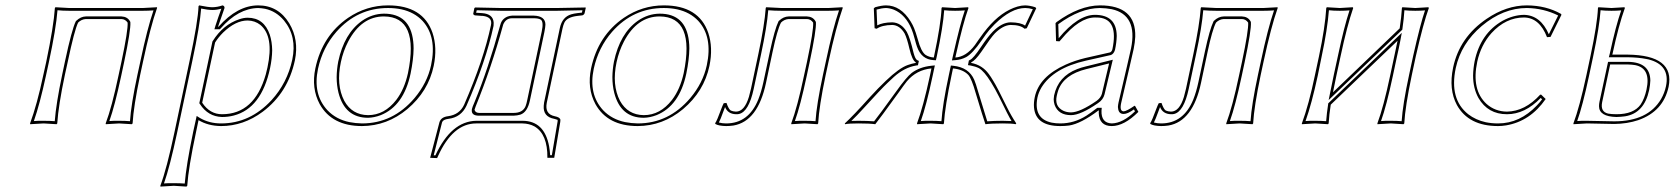

<svg xmlns="http://www.w3.org/2000/svg" viewBox="-20 -459 6228 714"><path d="M511.7 -229 501 -179.2Q476.6 -63 473.1 0L470.2 2.9Q468.3 2.9 422.9 0Q422.9 0 373.5 2.9L373 0Q396 -61 420.9 -179.2L431.6 -229Q456.5 -346.7 454.6 -375Q445.8 -387.7 431.6 -388.2H299.3Q282.7 -387.2 270.5 -375Q256.8 -347.2 231.9 -229L221.2 -180.2Q197.3 -66.9 192.9 0L190.4 2.9Q188.5 2.9 142.1 0Q142.1 0 92.3 2.9L91.8 0Q117.7 -69.8 141.1 -180.2L151.9 -229Q179.7 -361.8 184.1 -429.2L186 -432.1Q188 -432.1 237.3 -429.2H511.2Q511.2 -429.2 564 -432.1V-429.2Q539.6 -360.4 511.7 -229ZM502 -231Q527.8 -353.5 550.8 -420.4Q531.7 -418.9 511.2 -418.9H237.3Q212.9 -418.9 193.8 -420.9Q188.5 -352.5 161.6 -227.1L150.9 -177.7Q128.4 -73.2 106 -8.8Q122.6 -10.3 142.1 -9.8Q166.5 -9.8 183.6 -8.3Q188.5 -73.7 211.4 -182.1L221.7 -231Q247.1 -349.6 261.7 -379.4L262.7 -380.9L263.7 -381.8Q280.3 -397.5 299.3 -397.9H431.6Q453.6 -397 463.4 -379.9L464.4 -377.9L464.8 -376Q466.8 -347.2 441.4 -227.1L430.7 -176.8Q406.7 -64.5 386.7 -8.8Q403.8 -10.3 422.9 -9.8Q446.8 -9.8 463.4 -8.3Q467.3 -69.8 491.2 -181.2Z M628.9 32.2 685.5 -234.9Q716.3 -379.4 718.3 -436L720.7 -439Q753.9 -432.1 770.5 -432.1Q789.6 -432.6 807.6 -439Q815.4 -437 814.9 -429.2Q791 -360.4 791 -359.9H793Q862.3 -438.5 939.9 -439Q1015.1 -439 1055.7 -372.1Q1092.3 -311 1076.7 -234.9Q1050.8 -113.8 957 -43.5Q885.3 9.8 802.2 9.8Q753.9 9.3 718.3 -12.2L709 32.2Q680.7 165 676.3 231.9L673.3 234.9Q671.4 234.9 626.5 231.9L576.7 234.9L576.2 231.9Q600.1 168.5 628.9 32.2ZM779.8 -300.8 731.9 -77.1Q760.3 -34.2 805.7 -34.2Q926.3 -34.2 968.3 -182.1Q971.7 -195.3 974.6 -208Q999.5 -324.2 947.8 -366.7Q927.7 -382.3 900.9 -382.8Q856 -382.8 809.6 -337.9Q792 -320.3 779.8 -300.8ZM638.7 34.2Q611.8 160.6 589.8 223.1Q606.4 221.7 626.5 222.2Q650.4 222.2 667 223.6Q672.4 156.2 698.7 29.8L711.4 -27.8L723.1 -20.5Q757.8 0 802.2 0Q909.7 0 989.7 -86.4Q1048.3 -150.4 1066.9 -237.3Q1085 -323.2 1036.1 -382.8Q1006.8 -417.5 965.8 -426.3Q952.6 -428.7 939.9 -429.2Q865.7 -427.7 800.8 -353.5L797.4 -350.1H777.3L781.2 -363.3Q792.5 -397.9 803.2 -426.8Q786.1 -421.9 770.5 -421.9Q752.9 -421.9 728 -427.2Q723.6 -366.2 695.3 -232.9ZM770 -304.7 771 -306.2Q809.6 -367.7 870.6 -387.7Q886.7 -393.1 900.9 -393.1Q961.9 -393.1 983.4 -329.6Q991.7 -303.7 992.2 -272Q991.7 -240.7 984.4 -206.1Q952.6 -56.2 849.1 -29.3Q828.1 -23.9 805.7 -23.9Q753.9 -25.4 723.6 -71.8L721.2 -75.2Z M1407.7 -397.9Q1324.2 -397.9 1274.9 -304.7Q1256.3 -269 1247.6 -228Q1229.5 -143.1 1260.3 -84Q1289.1 -31.7 1348.6 -30.8Q1409.7 -30.8 1453.6 -87.4Q1483.9 -127 1497.1 -187Q1540 -397 1407.7 -397.9ZM1152.8 -205.1Q1178.7 -326.7 1274.4 -392.6Q1342.8 -439 1423.3 -439Q1553.2 -439 1588.4 -336.9Q1606.9 -281.7 1592.8 -213.9Q1572.8 -119.1 1494.6 -53.2Q1419.4 9.3 1326.2 9.8Q1214.4 9.8 1168.9 -71.8Q1137.2 -130.9 1152.8 -205.1ZM1407.7 -408.2Q1505.4 -408.2 1516.6 -305.2Q1518.1 -292 1518.1 -278.8Q1517.6 -237.8 1506.8 -185.1Q1481.4 -65.4 1396 -30.8Q1371.6 -21.5 1348.6 -21Q1262.7 -21 1238.8 -113.8Q1231.9 -141.6 1231.9 -172.4Q1232.4 -202.1 1237.8 -230Q1259.8 -334.5 1326.7 -381.8Q1364.3 -407.7 1407.7 -408.2ZM1162.6 -203.1Q1142.6 -108.4 1197.8 -48.8Q1230 -15.1 1279.3 -4.9Q1301.8 -0.5 1326.2 0Q1441.4 0 1521.5 -94.2Q1568.8 -150.4 1583 -216.3Q1605.5 -321.8 1551.3 -381.3Q1521 -413.6 1472.7 -424.3Q1449.2 -429.2 1423.3 -429.2Q1309.1 -429.2 1231 -340.8Q1179.7 -282.2 1162.6 -203.1Z M1751 0Q1663.6 0 1608.4 122.6Q1606.9 126.5 1605.5 128.9L1579.6 127.9L1614.3 -4.9Q1620.6 -23.9 1646.5 -26.9Q1689 -32.7 1706.1 -69.8Q1778.3 -235.8 1805.7 -365.2Q1812.5 -396 1774.9 -399.9Q1772.9 -399.9 1772 -399.9L1745.6 -401.9Q1740.2 -404.3 1739.7 -407.2L1744.1 -429.2L1747.6 -431.2Q1748 -431.2 1842.3 -429.2H2051.3L2157.7 -431.2L2158.2 -429.2L2153.8 -409.2Q2151.4 -403.8 2145.5 -401.9L2127.9 -399.9Q2089.4 -395.5 2079.1 -375.5Q2074.7 -366.2 2071.8 -353L2013.2 -76.2Q2005.4 -34.7 2042.5 -26.9Q2063 -22.9 2064 -13.2Q2064 -9.3 2063.5 -5.9L2041 127.9H2015.6Q2016.6 40 1967.8 11.2Q1948.2 0.5 1922.9 0ZM1744.6 -50.8Q1747.6 -39.6 1761.2 -39.1H1890.1Q1924.3 -39.1 1934.6 -64.5Q1938 -73.2 1940.9 -87.9L1994.6 -341.8Q2002.4 -378.4 1990.7 -386.2Q1981.9 -391.1 1965.3 -391.1H1884.3Q1860.8 -391.1 1851.1 -367.2Q1850.6 -365.7 1850.6 -365.2Q1806.6 -205.1 1749 -63.5Q1745.6 -54.2 1744.6 -50.8ZM1751 -9.8H1922.9Q2004.4 -9.8 2022 85Q2024.9 101.6 2025.9 118.2H2032.2L2053.7 -7.8V-8.3Q2054.2 -11.7 2053.7 -13.2Q2053.7 -13.2 2043 -16.6Q2041.5 -17.1 2041 -17.1Q1999 -24.9 2002 -65.9Q2002.4 -72.3 2003.4 -78.1L2062 -355Q2070.8 -396 2104.5 -405.8Q2114.7 -408.7 2127 -410.2L2144 -412.1L2146 -420.9Q2079.1 -419.4 2051.3 -418.9H1842.3Q1826.2 -418.9 1752.9 -420.9L1750.5 -411.6L1772.9 -410.2Q1814 -407.2 1815.9 -374.5Q1815.9 -368.2 1815.4 -362.8Q1787.1 -231.4 1714.8 -65.9Q1694.8 -22.9 1647.9 -17.1Q1628.4 -14.6 1624.5 -5.4Q1624 -3.4 1623.5 -2.4L1592.8 118.7H1599.1Q1658.2 -8.3 1751 -9.8ZM1734.9 -53.2Q1735.8 -59.1 1745.6 -81.5Q1794.9 -201.2 1840.8 -367.7V-367.2Q1845.7 -387.7 1866.2 -397Q1875 -400.4 1884.3 -400.9H1965.3Q2008.3 -399.4 2008.3 -367.2Q2007.8 -356.9 2004.4 -339.8L1950.7 -85.9Q1941.4 -41.5 1915 -32.7Q1903.8 -29.3 1890.1 -28.8H1761.2Q1733.9 -28.8 1734.4 -48.3Q1734.4 -51.3 1734.9 -53.2Z M2433.1 -397.9Q2349.6 -397.9 2300.3 -304.7Q2281.7 -269 2272.9 -228Q2254.9 -143.1 2285.6 -84Q2314.5 -31.7 2374 -30.8Q2435.1 -30.8 2479 -87.4Q2509.3 -127 2522.5 -187Q2565.4 -397 2433.1 -397.9ZM2178.2 -205.1Q2204.1 -326.7 2299.8 -392.6Q2368.2 -439 2448.7 -439Q2578.6 -439 2613.8 -336.9Q2632.3 -281.7 2618.2 -213.9Q2598.1 -119.1 2520 -53.2Q2444.8 9.3 2351.6 9.8Q2239.7 9.8 2194.3 -71.8Q2162.6 -130.9 2178.2 -205.1ZM2433.1 -408.2Q2530.8 -408.2 2542 -305.2Q2543.5 -292 2543.5 -278.8Q2543 -237.8 2532.2 -185.1Q2506.8 -65.4 2421.4 -30.8Q2397 -21.5 2374 -21Q2288.1 -21 2264.2 -113.8Q2257.3 -141.6 2257.3 -172.4Q2257.8 -202.1 2263.2 -230Q2285.2 -334.5 2352.1 -381.8Q2389.6 -407.7 2433.1 -408.2ZM2188 -203.1Q2168 -108.4 2223.1 -48.8Q2255.4 -15.1 2304.7 -4.9Q2327.1 -0.5 2351.6 0Q2466.8 0 2546.9 -94.2Q2594.2 -150.4 2608.4 -216.3Q2630.9 -321.8 2576.7 -381.3Q2546.4 -413.6 2498 -424.3Q2474.6 -429.2 2448.7 -429.2Q2334.5 -429.2 2256.3 -340.8Q2205.1 -282.2 2188 -203.1Z M2828.6 -150.9Q2798.3 -7.8 2707.5 7.8Q2693.8 9.8 2680.2 9.8Q2652.3 9.3 2640.1 2L2639.6 -1Q2646 -9.3 2663.1 -56.2Q2667.5 -67.9 2671.4 -75.2L2681.6 -76.2Q2689.9 -52.2 2697.8 -47.9Q2705.6 -44.4 2716.8 -43.9Q2748.5 -43.9 2765.1 -99.1Q2769 -113.3 2772.9 -129.9L2800.3 -258.8Q2823.2 -366.7 2827.6 -429.2L2829.1 -432.1Q2831.1 -432.1 2885.7 -429.2H3060.5L3113.3 -432.1L3113.8 -429.2Q3089.4 -360.4 3061 -229L3050.3 -179.2Q3025.9 -63 3022.5 0L3020 2.9Q3018.1 2.9 2972.2 0L2922.9 2.9L2922.4 0Q2945.3 -61 2970.2 -179.2L2981 -229Q3005.9 -346.7 3003.9 -375Q2995.1 -387.7 2981 -388.2H2913.1Q2896.5 -387.2 2884.3 -375Q2870.1 -347.2 2853 -266.1ZM2818.8 -153.3 2843.3 -268.1Q2860.8 -350.1 2875 -379.4L2876 -380.9L2877 -381.8Q2893.6 -397.5 2913.1 -397.9H2981Q3002.9 -397 3012.7 -379.9L3013.7 -377.9L3014.2 -376Q3016.1 -347.2 2990.7 -227.1L2980 -176.8Q2956.1 -64.5 2936 -8.8Q2953.1 -10.3 2972.2 -9.8Q2996.1 -9.8 3012.7 -8.3Q3016.6 -69.8 3040.5 -181.2L3051.3 -231Q3077.1 -353.5 3100.1 -420.4Q3081.1 -418.9 3060.5 -418.9H2885.7Q2859.9 -418.9 2836.9 -420.9Q2832 -359.4 2810.1 -256.8L2782.7 -127.9Q2764.6 -43.9 2728.5 -35.2Q2722.2 -33.7 2716.8 -34.2Q2686.5 -35.2 2676.3 -61Q2673.8 -54.7 2668.9 -41.5Q2659.7 -15.6 2653.3 -3.4Q2666 0 2680.2 0Q2763.7 0 2799.8 -88.9Q2811 -117.2 2818.8 -153.3Z M3320.3 -112.8Q3251.5 -17.6 3234.9 2.9Q3214.4 0 3172.4 0Q3136.2 0 3122.6 2.9L3121.6 0Q3151.4 -26.9 3215.8 -98.6Q3245.6 -131.3 3273.9 -158.2Q3323.7 -206.1 3356 -217.3Q3369.6 -222.2 3385.3 -225.1L3385.7 -227.1Q3372.1 -234.4 3361.8 -278.3Q3353 -316.9 3343.8 -335Q3325.7 -365.2 3298.3 -366.2Q3259.8 -365.7 3240.2 -352.1L3232.4 -354L3229.5 -428.2L3234.4 -432.1Q3259.3 -439 3274.9 -439Q3329.6 -439 3366.7 -378.9Q3374.5 -366.2 3379.4 -354Q3385.3 -339.8 3393.1 -312.5Q3405.3 -266.6 3421.9 -254.9Q3434.6 -246.6 3452.6 -245.1L3453.6 -250Q3479 -369.6 3481.4 -429.2L3483.4 -432.1Q3485.4 -432.1 3531.7 -429.2L3580.1 -432.1L3581.5 -429.2Q3561.5 -374.5 3533.7 -250L3532.7 -245.1Q3572.8 -247.6 3605.5 -291.5Q3610.4 -297.9 3620.1 -312.5Q3639.6 -340.3 3651.4 -354Q3704.1 -417 3763.7 -434.6Q3779.3 -439 3792.5 -439Q3810.1 -438.5 3830.1 -432.1L3833.5 -428.2L3798.3 -354L3790 -352.1Q3774.9 -366.2 3738.3 -366.2Q3710 -365.2 3679.7 -335Q3665.5 -320.3 3628.4 -265.1Q3606.9 -234.4 3591.8 -227.1L3591.3 -225.1Q3632.8 -217.3 3657.2 -183.6Q3664.6 -173.8 3673.8 -158.2Q3688 -135.7 3724.6 -60.5Q3741.2 -26.9 3759.3 0L3756.8 2.9Q3744.6 0 3708.5 0Q3667 0 3644.5 2.9Q3636.2 -20.5 3608.4 -112.8Q3593.3 -166 3581.1 -180.2Q3562 -200.7 3523.9 -204.6L3518.6 -179.2Q3494.1 -63 3490.2 0L3487.8 2.9Q3485.8 2.9 3440.4 0L3390.6 2.9L3390.1 0Q3413.1 -61 3438.5 -179.2L3443.8 -204.6Q3388.2 -199.2 3352.5 -156.7Q3343.8 -146 3320.3 -112.8ZM3312.5 -118.7Q3351.1 -172.9 3370.6 -188Q3400.4 -210 3442.9 -214.4L3456.5 -215.8L3448.2 -176.8Q3424.3 -64.5 3404.3 -8.8Q3421.4 -10.3 3440.4 -9.8Q3464.4 -9.8 3481 -8.3Q3484.9 -69.8 3508.8 -181.2L3516.1 -215.3L3524.9 -214.4Q3583 -208.5 3603 -162.1Q3608.4 -149.9 3618.2 -115.7Q3646.5 -22.5 3651.4 -7.8Q3676.8 -9.8 3708.5 -9.8Q3726.1 -9.8 3741.7 -8.8Q3731.4 -24.9 3695.3 -99.1Q3680.7 -128.4 3665.5 -152.8Q3639.6 -194.8 3620.1 -205.6Q3607.4 -211.9 3589.4 -215.3L3579.6 -216.8L3583 -233.9L3587.4 -236.3Q3599.6 -241.7 3628.4 -284.7Q3653.3 -322.3 3672.4 -341.8Q3706.1 -375.5 3738.3 -376Q3775.9 -375.5 3792 -363.8L3820.8 -424.8Q3806.2 -429.2 3792.5 -429.2Q3740.2 -429.2 3678.7 -368.7Q3668 -357.9 3659.2 -347.7Q3648.4 -335 3630.4 -308.6Q3596.7 -259.8 3572.8 -246.6Q3554.2 -236.8 3533.2 -235.4L3520 -234.4L3523.9 -252Q3550.8 -371.1 3567.9 -420.4Q3551.8 -418.9 3531.7 -418.9Q3507.8 -418.9 3491.2 -420.9Q3487.3 -361.3 3463.4 -248L3460.4 -234.9L3451.7 -235.4Q3406.7 -237.8 3390.1 -285.2Q3386.7 -294.4 3381.8 -313.5Q3375 -338.9 3370.1 -350.1Q3348.1 -404.3 3304.2 -422.9Q3289.1 -428.7 3274.9 -429.2Q3258.3 -428.7 3239.7 -423.3L3242.2 -364.7Q3262.7 -375.5 3298.3 -376Q3332 -374.5 3352.5 -339.8Q3363.8 -319.3 3377.4 -262.2Q3383.3 -240.2 3390.1 -235.8L3397 -232.4L3393.6 -216.3L3386.7 -215.3Q3343.3 -208 3304.2 -172.9Q3294.4 -164.1 3280.8 -150.9Q3257.8 -129.4 3189.5 -54.2Q3167.5 -29.8 3146 -9.3Q3160.2 -9.8 3172.4 -9.8Q3205.6 -9.8 3230.5 -7.8Q3247.6 -28.8 3312.5 -118.7Z M4149.4 -76.2Q4142.6 -45.4 4158.7 -44.9Q4170.4 -45.9 4199.2 -65.9L4201.7 -64L4213.4 -43Q4160.6 9.8 4114.3 9.8Q4067.9 9.8 4065.9 -39.1Q4065.9 -43.9 4066.4 -47.9H4064.5Q3999.5 1 3955.6 7.8Q3940.4 9.8 3922.9 9.8Q3831.1 9.8 3825.2 -59.6Q3823.7 -77.6 3828.1 -98.1Q3844.2 -174.3 3943.4 -218.8Q3977.1 -233.9 4015.6 -243.2L4108.4 -264.2Q4114.7 -267.6 4116.7 -275.9Q4140.1 -387.2 4066.4 -393.6Q4059.6 -394 4051.8 -394Q3994.1 -394 3926.8 -313Q3922.9 -308.6 3919.9 -305.2L3907.2 -306.2L3905.3 -373L3909.2 -377Q3994.1 -438.5 4070.3 -439Q4205.1 -439 4201.7 -322.3Q4200.7 -300.8 4195.8 -276.9Q4194.8 -272.5 4180.2 -208.5Q4153.3 -93.8 4149.4 -76.2ZM4104.5 -223.1 4020 -202.1Q3936.5 -181.6 3915.5 -123.5Q3912.1 -113.3 3909.7 -102.1Q3901.4 -63.5 3933.6 -47.4Q3946.8 -41 3962.9 -41Q3996.6 -41.5 4058.1 -84Q4073.7 -95.7 4077.6 -109.9ZM4139.6 -78.1Q4143.6 -95.7 4170.9 -212.4Q4185.5 -274.4 4186 -278.8Q4211.4 -403.3 4114.3 -424.8Q4094.2 -428.7 4070.3 -429.2Q3996.6 -428.7 3915.5 -369.1L3917 -316.9Q3988.8 -403.8 4051.8 -403.8Q4131.3 -403.8 4132.8 -327.1Q4132.8 -325.2 4132.8 -324.2Q4132.3 -301.3 4126.5 -273.9Q4122.1 -258.8 4111.3 -254.4L4018.1 -233.4Q3897.5 -206.1 3853 -133.8Q3841.8 -114.7 3837.9 -95.7Q3822.8 -17.6 3891.1 -2.9Q3906.2 0 3922.9 0Q3974.6 0 4020 -28.8Q4036.6 -39.6 4058.1 -56.2L4061 -58.1H4077.1L4076.2 -47.4Q4074.7 -1.5 4114.3 0Q4155.8 -1 4200.7 -44.9L4196.8 -52.2Q4173.3 -35.2 4158.7 -35.2Q4139.2 -35.2 4137.7 -58.1Q4137.7 -60.1 4137.2 -61Q4137.7 -69.3 4139.6 -78.1ZM4118.2 -236.8 4087.4 -107.9Q4082.5 -88.4 4063.5 -75.7Q3998.5 -30.8 3962.9 -30.8Q3916 -30.8 3901.9 -68.8Q3898.4 -79.6 3898.4 -89.8Q3898.9 -97.2 3899.9 -104Q3915 -174.8 3985.8 -202.1Q4001 -208 4017.6 -211.9Z M4446.3 -150.9Q4416 -7.8 4325.2 7.8Q4311.5 9.8 4297.9 9.8Q4270 9.3 4257.8 2L4257.3 -1Q4263.7 -9.3 4280.8 -56.2Q4285.2 -67.9 4289.1 -75.2L4299.3 -76.2Q4307.6 -52.2 4315.4 -47.9Q4323.2 -44.4 4334.5 -43.9Q4366.2 -43.9 4382.8 -99.1Q4386.7 -113.3 4390.6 -129.9L4418 -258.8Q4440.9 -366.7 4445.3 -429.2L4446.8 -432.1Q4448.7 -432.1 4503.4 -429.2H4678.2L4731 -432.1L4731.4 -429.2Q4707 -360.4 4678.7 -229L4668 -179.2Q4643.6 -63 4640.1 0L4637.7 2.9Q4635.7 2.9 4589.8 0L4540.5 2.9L4540 0Q4563 -61 4587.9 -179.2L4598.6 -229Q4623.5 -346.7 4621.6 -375Q4612.8 -387.7 4598.6 -388.2H4530.8Q4514.2 -387.2 4502 -375Q4487.8 -347.2 4470.7 -266.1ZM4436.5 -153.3 4460.9 -268.1Q4478.5 -350.1 4492.7 -379.4L4493.7 -380.9L4494.6 -381.8Q4511.2 -397.5 4530.8 -397.9H4598.6Q4620.6 -397 4630.4 -379.9L4631.3 -377.9L4631.8 -376Q4633.8 -347.2 4608.4 -227.1L4597.7 -176.8Q4573.7 -64.5 4553.7 -8.8Q4570.8 -10.3 4589.8 -9.8Q4613.8 -9.8 4630.4 -8.3Q4634.3 -69.8 4658.2 -181.2L4668.9 -231Q4694.8 -353.5 4717.8 -420.4Q4698.7 -418.9 4678.2 -418.9H4503.4Q4477.5 -418.9 4454.6 -420.9Q4449.7 -359.4 4427.7 -256.8L4400.4 -127.9Q4382.3 -43.9 4346.2 -35.2Q4339.8 -33.7 4334.5 -34.2Q4304.2 -35.2 4293.9 -61Q4291.5 -54.7 4286.6 -41.5Q4277.3 -15.6 4271 -3.4Q4283.7 0 4297.9 0Q4381.3 0 4417.5 -88.9Q4428.7 -117.2 4436.5 -153.3Z M4965.3 -250 4950.2 -180.2Q4941.9 -140.6 4937 -115.7L5185.1 -353.5Q5191.4 -395.5 5193.4 -429.2L5194.8 -432.1Q5196.8 -432.1 5243.2 -429.2Q5243.2 -429.2 5292 -432.1L5293.5 -429.2Q5273.4 -374.5 5245.1 -250L5230 -179.2Q5205.6 -63 5202.1 0L5199.2 2.9Q5197.3 2.9 5151.9 0Q5151.9 0 5102.5 2.9L5102.1 0Q5125 -61 5149.9 -179.2L5165 -250Q5172.4 -285.2 5177.2 -307.6L4928.7 -69.8Q4922.9 -33.2 4920.9 0L4918.5 2.9Q4916.5 2.9 4871.1 0Q4871.1 0 4821.3 2.9V0Q4847.2 -69.8 4870.1 -180.2L4884.8 -249Q4907.7 -356.9 4912.1 -429.2L4914.1 -432.1Q4916 -432.1 4962.4 -429.2Q4962.4 -429.2 5010.7 -432.1L5012.2 -429.2Q4989.3 -362.8 4965.3 -250ZM4955.6 -252Q4978.5 -360.4 4998.5 -420.4Q4981.4 -418.9 4962.4 -418.9Q4938.5 -418.9 4921.9 -420.9Q4916.5 -350.1 4894.5 -247.1L4880.4 -177.7Q4857.9 -73.2 4835 -8.8Q4851.6 -10.3 4871.1 -9.8Q4895 -9.8 4911.6 -8.3Q4914.1 -39.6 4918.9 -70.8L4919.4 -74.7L5192.9 -336.9L5187 -305.7Q5182.6 -282.2 5174.8 -248L5159.7 -176.8Q5135.7 -64.5 5115.7 -8.8Q5132.8 -10.3 5151.9 -9.8Q5175.8 -9.8 5192.4 -8.3Q5196.3 -69.8 5220.2 -181.2L5235.4 -252Q5262.2 -371.1 5279.3 -420.4Q5263.2 -418.9 5243.2 -418.9Q5219.2 -418.9 5202.6 -420.9Q5200.7 -389.2 5195.3 -352.1L5194.8 -348.6L4920.9 -86.9L4927.2 -117.7Q4932.6 -143.6 4940.4 -182.1Z M5647.5 -394Q5579.6 -394 5526.4 -335.9Q5487.3 -292 5473.6 -230Q5451.2 -124.5 5508.3 -72.3Q5540 -44.4 5584 -43.9Q5650.9 -44.9 5707.5 -106.9H5711.4L5728 -90.8Q5670.4 -7.8 5580.6 7.3Q5564.9 9.8 5550.8 9.8Q5441.4 9.8 5397.9 -68.4Q5366.7 -126.5 5383.8 -208Q5407.7 -320.8 5508.8 -389.2Q5582 -439 5658.2 -439Q5730 -438.5 5785.2 -407.2L5786.6 -403.8L5746.1 -321.8L5732.9 -320.8Q5705.1 -393.1 5647.5 -394ZM5647.5 -403.8Q5709 -402.3 5739.7 -331.5L5774.4 -401.4Q5720.7 -428.2 5658.2 -429.2Q5569.8 -429.2 5490.2 -362.3Q5413.6 -297.4 5393.6 -206.1Q5369.1 -90.3 5439.9 -34.2Q5467.8 -12.7 5505.4 -4.4Q5527.3 0 5550.8 0Q5631.8 0 5695.3 -66.9Q5706.1 -78.1 5714.8 -89.8L5709.5 -94.7Q5650.9 -34.2 5584 -34.2Q5513.2 -34.2 5478 -94.7Q5458 -130.9 5458 -178.2Q5458.5 -204.6 5463.9 -231.9Q5485.8 -335 5567.9 -381.8Q5607.9 -403.3 5647.5 -403.8Z M5976.6 -258.8 5975.6 -255.9H6032.7Q6209 -253.9 6185.1 -136.2Q6165.5 -44.9 6072.3 -12.2Q6031.2 1.5 5982.9 2Q5962.9 2 5932.1 1Q5900.9 0 5881.3 0L5831.5 2.9L5831.1 0Q5854 -61 5879.4 -179.2L5894.5 -250Q5919.9 -369.6 5922.4 -429.2L5923.8 -432.1Q5925.8 -432.1 5972.7 -429.2L6021 -432.1L6022.5 -429.2Q5999 -363.8 5976.6 -258.8ZM6103 -126Q6120.1 -205.1 6061 -216.8Q6048.8 -218.8 6034.7 -219.2H5967.8L5938 -79.1Q5930.7 -43.5 5960 -36.6Q5972.7 -34.2 5991.2 -34.2Q6055.2 -34.2 6081.1 -70.3Q6095.7 -92.3 6103 -126ZM5966.8 -261.2Q5988.8 -363.3 6008.8 -420.4Q5992.2 -418.9 5972.7 -418.9Q5948.7 -418.9 5932.1 -420.9Q5928.2 -361.3 5904.3 -248L5889.2 -176.8Q5865.2 -64.5 5845.2 -8.8Q5862.3 -10.3 5881.3 -9.8Q5901.4 -9.8 5932.6 -8.8Q5963.9 -7.8 5982.9 -7.8Q6108.4 -7.8 6157.2 -90.8Q6169.9 -112.8 6175.3 -138.2Q6191.9 -216.8 6111.3 -237.8Q6106 -239.3 6102.1 -239.7Q6072.3 -245.6 6032.7 -246.1H5962.9ZM6112.8 -124Q6094.2 -37.6 6022.9 -26.4Q6008.3 -24.4 5991.2 -23.9Q5926.8 -25.4 5926.3 -64Q5926.3 -72.3 5928.2 -81.1L5960 -229H6034.7Q6116.2 -227.5 6117.2 -159.7Q6116.7 -143.6 6112.8 -124Z"/></svg>

Font: Linux Biolinum Outline O
Style: Italic
Weight: 400
Italic angle: -12°
Designer: Philipp H. Poll
Foundry: Philipp H. Poll
Version: Version 0.6.2